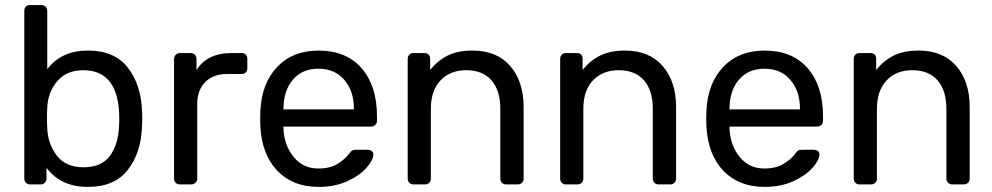

<svg xmlns="http://www.w3.org/2000/svg" viewBox="-20 -730 3928 760"><path d="M76.2 -22.9V-687Q76.2 -698.2 82.5 -704.1Q88.9 -710 99.1 -710H144Q153.8 -710 160.4 -703.4Q167 -696.8 167 -687V-456.1Q222.7 -529.8 327.6 -529.8H329.1Q434.1 -529.8 486.6 -461.4Q539.1 -393.1 542 -290Q543 -278.8 543 -259.8Q543 -240.7 542 -230Q539.1 -127 486.6 -58.6Q434.1 9.8 329.1 9.8H327.6Q220.7 9.8 164.1 -65.9V-22.9Q164.1 -13.2 157.5 -6.6Q150.9 0 141.1 0H99.1Q89.4 0 82.8 -6.6Q76.2 -13.2 76.2 -22.9ZM166 -263.2Q166 -236.3 167 -225.1Q168.9 -161.1 204.6 -114.5Q240.2 -67.9 310.1 -67.9Q381.8 -67.9 415 -113Q448.2 -158.2 451.2 -231Q452.1 -240.7 452.1 -259.8Q452.1 -451.7 310.1 -452.1Q242.2 -452.1 205.6 -407.5Q168.9 -362.8 167 -301.8Q166 -290.5 166 -263.2Z M668.9 -22.9V-496.1Q668.9 -505.9 675.3 -512.9Q681.6 -520 691.9 -520H733.9Q745.1 -520 751.5 -513.4Q757.8 -506.8 757.8 -496.1V-452.1Q798.8 -520 897 -520H935.5Q946.8 -520 952.9 -513.9Q959 -507.8 959 -497.1V-460Q959 -450.2 952.9 -443.6Q946.8 -437 935.5 -437H878.9Q823.7 -437 792.2 -405Q760.7 -373 760.7 -317.9V-22.9Q760.7 -13.2 753.7 -6.6Q746.6 0 736.8 0H691.9Q681.6 0 675.3 -6.6Q668.9 -13.2 668.9 -22.9Z M1009.8 -261.2 1010.7 -293.9Q1016.6 -401.9 1077.9 -465.8Q1139.2 -529.8 1240.7 -529.8Q1350.6 -529.8 1411.4 -460Q1472.2 -390.1 1472.2 -270V-252Q1472.2 -242.2 1465.6 -235.6Q1459 -229 1448.7 -229H1102.1V-220.2Q1105 -155.3 1142.1 -109.1Q1179.2 -63 1239.7 -63Q1286.6 -63 1316.4 -81.5Q1346.2 -100.1 1360.8 -120.1Q1369.6 -132.3 1374.8 -134.8Q1379.9 -137.2 1392.1 -137.2H1436Q1444.8 -137.2 1451.4 -132.1Q1458 -127 1458 -119.1Q1458 -97.2 1430.9 -66.2Q1403.8 -35.2 1354.5 -12.7Q1305.2 9.8 1240.7 9.8Q1139.2 9.8 1078.1 -53.7Q1017.1 -117.2 1010.7 -227.1ZM1102.1 -296.9H1380.9V-299.8Q1380.9 -369.6 1343 -413.8Q1305.2 -458 1240.7 -458Q1175.8 -458 1138.9 -414.1Q1102.1 -370.1 1102.1 -299.8Z M1593.8 -22.9V-497.1Q1593.8 -506.8 1600.1 -513.4Q1606.4 -520 1616.7 -520H1659.7Q1670.9 -520 1676.8 -513.9Q1682.6 -507.8 1682.6 -497.1V-453.1Q1712.4 -490.2 1752 -510Q1791.5 -529.8 1850.6 -529.8Q1946.8 -529.8 1999.8 -468.5Q2052.7 -407.2 2052.7 -306.2V-22.9Q2052.7 -13.2 2046.1 -6.6Q2039.6 0 2029.8 0H1983.4Q1973.6 0 1967 -6.6Q1960.4 -13.2 1960.4 -22.9V-299.8Q1960.4 -371.6 1925.5 -411.9Q1890.6 -452.1 1825.7 -452.1Q1761.7 -452.1 1723.6 -411.6Q1685.5 -371.1 1685.5 -299.8V-22.9Q1685.5 -13.2 1679 -6.6Q1672.4 0 1662.6 0H1616.7Q1606.4 0 1600.1 -6.6Q1593.8 -13.2 1593.8 -22.9Z M2197.3 -22.9V-497.1Q2197.3 -506.8 2203.6 -513.4Q2210 -520 2220.2 -520H2263.2Q2274.4 -520 2280.3 -513.9Q2286.1 -507.8 2286.1 -497.1V-453.1Q2315.9 -490.2 2355.5 -510Q2395 -529.8 2454.1 -529.8Q2550.3 -529.8 2603.3 -468.5Q2656.2 -407.2 2656.2 -306.2V-22.9Q2656.2 -13.2 2649.7 -6.6Q2643.1 0 2633.3 0H2586.9Q2577.1 0 2570.6 -6.6Q2564 -13.2 2564 -22.9V-299.8Q2564 -371.6 2529.1 -411.9Q2494.1 -452.1 2429.2 -452.1Q2365.2 -452.1 2327.1 -411.6Q2289.1 -371.1 2289.1 -299.8V-22.9Q2289.1 -13.2 2282.5 -6.6Q2275.9 0 2266.1 0H2220.2Q2210 0 2203.6 -6.6Q2197.3 -13.2 2197.3 -22.9Z M2775.4 -261.2 2776.4 -293.9Q2782.2 -401.9 2843.5 -465.8Q2904.8 -529.8 3006.3 -529.8Q3116.2 -529.8 3177 -460Q3237.8 -390.1 3237.8 -270V-252Q3237.8 -242.2 3231.2 -235.6Q3224.6 -229 3214.4 -229H2867.7V-220.2Q2870.6 -155.3 2907.7 -109.1Q2944.8 -63 3005.4 -63Q3052.2 -63 3082 -81.5Q3111.8 -100.1 3126.5 -120.1Q3135.3 -132.3 3140.4 -134.8Q3145.5 -137.2 3157.7 -137.2H3201.7Q3210.4 -137.2 3217 -132.1Q3223.6 -127 3223.6 -119.1Q3223.6 -97.2 3196.5 -66.2Q3169.4 -35.2 3120.1 -12.7Q3070.8 9.8 3006.3 9.8Q2904.8 9.8 2843.8 -53.7Q2782.7 -117.2 2776.4 -227.1ZM2867.7 -296.9H3146.5V-299.8Q3146.5 -369.6 3108.6 -413.8Q3070.8 -458 3006.3 -458Q2941.4 -458 2904.5 -414.1Q2867.7 -370.1 2867.7 -299.8Z M3359.4 -22.9V-497.1Q3359.4 -506.8 3365.7 -513.4Q3372.1 -520 3382.3 -520H3425.3Q3436.5 -520 3442.4 -513.9Q3448.2 -507.8 3448.2 -497.1V-453.1Q3478 -490.2 3517.6 -510Q3557.1 -529.8 3616.2 -529.8Q3712.4 -529.8 3765.4 -468.5Q3818.4 -407.2 3818.4 -306.2V-22.9Q3818.4 -13.2 3811.8 -6.6Q3805.2 0 3795.4 0H3749Q3739.3 0 3732.7 -6.6Q3726.1 -13.2 3726.1 -22.9V-299.8Q3726.1 -371.6 3691.2 -411.9Q3656.2 -452.1 3591.3 -452.1Q3527.3 -452.1 3489.3 -411.6Q3451.2 -371.1 3451.2 -299.8V-22.9Q3451.2 -13.2 3444.6 -6.6Q3438 0 3428.2 0H3382.3Q3372.1 0 3365.7 -6.6Q3359.4 -13.2 3359.4 -22.9Z"/></svg>

Font: Rubik AZ
Style: Regular
Weight: 400
Designer: Hubert and Fischer
Foundry: Hubert & Fischer
Version: Version 2.000